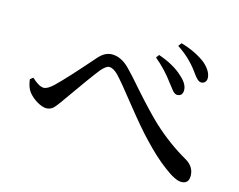

<svg xmlns="http://www.w3.org/2000/svg" viewBox="-89 -831 1115 895"><g transform="rotate(15 468.0 -383.5)"><path d="M849 -71Q820 -71 765 -113Q712 -152 651 -217Q607 -262 525 -365Q462 -445 432 -477Q408 -502 387 -502Q373 -502 350 -476Q317 -435 218 -294Q217 -292 214 -288Q195 -262 186 -253Q171 -240 153 -240Q133 -240 106 -256Q80 -272 64 -293Q49 -313 44 -351L58 -362Q94 -329 116 -329Q135 -329 163 -356Q210 -401 320 -527Q350 -562 385 -562Q430 -562 471 -520Q497 -494 547 -436Q626 -347 673 -303Q753 -229 843 -178Q885 -153 885 -109Q885 -71 849 -71ZM725 -458Q716 -458 704 -470Q697 -478 679 -502Q639 -557 586 -601L597 -616Q673 -590 716 -549Q754 -516 752 -484Q750 -458 725 -458ZM819 -543Q809 -543 799 -553Q792 -559 777 -580Q774 -585 772 -587Q731 -642 672 -680L684 -696Q756 -675 804 -638Q844 -603 844 -569Q844 -558 837 -550.5Q830 -543 819 -543Z"/></g></svg>

Font: GenRyuMin TW M
Style: Regular
Weight: 500
Version: Version 1.501;PS 1;hotconv 16.6.51;makeotf.lib2.5.65220